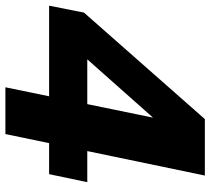

<svg xmlns="http://www.w3.org/2000/svg" viewBox="-54 -708 761 694"><g transform="rotate(90 326.0 -360.5)"><path d="M294 0 404 -535H405L193 -296H637L608 -158H-1L24 -284L409 -721H613L463 0Z"/></g></svg>

Font: Mona Sans ExtraLight ExtraBold
Style: Italic
Weight: 800
Italic angle: -11.6951°
Version: Version 2.000